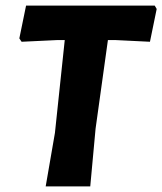

<svg xmlns="http://www.w3.org/2000/svg" viewBox="-20 -665 579 685"><path d="M532 -645 539 -633 515 -516 393 -522H365L321 -206L302 0H143L176 -191L211 -522H183L57 -516L49 -528L73 -645Z"/></svg>

Font: Alegreya Sans SC ExtraBold
Style: Italic
Weight: 800
Italic angle: -7°
Designer: Juan Pablo del Peral
Foundry: Huerta Tipografica
Version: Version 2.007